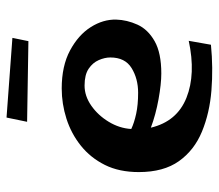

<svg xmlns="http://www.w3.org/2000/svg" viewBox="-61 -603 670 588"><g transform="rotate(-90 274.0 -309.0)"><path d="M431 2Q360 9 291 3.5Q222 -2 165 -25.5Q108 -49 74.5 -96Q41 -143 41 -219Q41 -279 63 -323Q85 -367 122 -396.5Q159 -426 204.5 -440.5Q250 -455 297 -455Q366 -455 413.5 -429.5Q461 -404 485 -366Q509 -328 508 -288Q507 -255 492.5 -223Q478 -191 442 -170.5Q406 -150 343 -150Q311 -150 264 -158.5Q217 -167 177 -182Q196 -102 268.5 -73Q341 -44 443 -66ZM306 -385Q274 -385 244.5 -364.5Q215 -344 195 -311Q175 -278 173 -242Q192 -233 219.5 -227Q247 -221 284 -221Q327 -221 359.5 -241Q392 -261 392 -306Q392 -323 384 -341.5Q376 -360 357.5 -372.5Q339 -385 306 -385ZM442 -557 195 -561 208 -624 452 -606Z"/></g></svg>

Font: Marhey
Style: Regular
Weight: 400
Designer: Nur Syamsi & Bustanul Arifin
Foundry: Namelatype
Version: Version 1.000; ttfautohint (v1.8.4.7-5d5b)